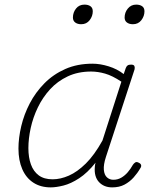

<svg xmlns="http://www.w3.org/2000/svg" viewBox="-20 -795 663 832"><path d="M200 17Q156 17 124.5 -3.5Q93 -24 76.5 -62Q60 -100 60 -151Q60 -197 72 -248Q84 -299 109 -347Q134 -395 172.5 -434Q211 -473 263 -496Q315 -519 381 -519Q414 -519 451 -507.5Q488 -496 516 -474L525 -500Q528 -508 533 -511.5Q538 -515 548 -515Q560 -515 562.5 -508.5Q565 -502 563 -494L439 -115Q428 -81 430 -59Q432 -37 443.5 -26.5Q455 -16 471 -16Q490 -16 505.5 -25Q521 -34 533.5 -48.5Q546 -63 556 -81Q560 -87 566 -91Q572 -95 581 -90Q590 -86 591.5 -79.5Q593 -73 588 -66Q576 -45 559 -26Q542 -7 519.5 5Q497 17 466 17Q448 17 433.5 11Q419 5 408.5 -6.5Q398 -18 393.5 -34.5Q389 -51 391 -73Q391 -77 392 -81.5Q393 -86 394 -90Q359 -46 323 -22.5Q287 1 255 9Q223 17 200 17ZM103 -153Q103 -113 114 -82.5Q125 -52 148 -35Q171 -18 208 -18Q242 -18 278.5 -34Q315 -50 352 -86.5Q389 -123 424 -186L506 -441Q467 -467 435.5 -476Q404 -485 375 -485Q318 -485 273.5 -464Q229 -443 197 -408Q165 -373 144 -329.5Q123 -286 113 -240Q103 -194 103 -153ZM332 -690Q316 -690 306 -697.5Q296 -705 296 -719Q296 -741 309.5 -758Q323 -775 346 -775Q362 -775 372 -768Q382 -761 382 -746Q382 -725 368.5 -707.5Q355 -690 332 -690ZM556 -690Q540 -690 530 -697.5Q520 -705 520 -719Q520 -741 534 -758Q548 -775 570 -775Q586 -775 596 -768Q606 -761 606 -746Q606 -725 592.5 -707.5Q579 -690 556 -690Z"/></svg>

Font: Playwrite RO Thin
Style: Regular
Weight: 250
Version: Version 1.002